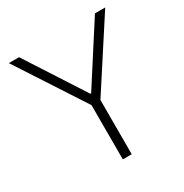

<svg xmlns="http://www.w3.org/2000/svg" viewBox="-164 -837 929 967"><g transform="rotate(-30 300.5 -353.5)"><path d="M79.1 -707 297.9 -368.2H302.7L520.5 -707H580.1L326.2 -315.4V0H274.4V-315.4L19.5 -707Z"/></g></svg>

Font: Pretendard Std ExtraLight
Style: Regular
Weight: 200
Designer: Base glyphs from Inter by Rasmus Andersson; Hangeul glyphs from Noto Sans CJK(Source Han Sans) by Jang Soo-young and Kan
Foundry: Kil Hyung-jin
Version: Version 1.309